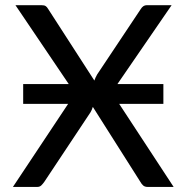

<svg xmlns="http://www.w3.org/2000/svg" viewBox="-20 -738 737 758"><path d="M251.5 -406 41 -717.5H144Q155 -717.5 160.2 -714Q165.5 -710.5 169.5 -703.5L352.5 -420Q355 -426 357.2 -431.8Q359.5 -437.5 363.5 -444L535.5 -702Q545 -717.5 559 -717.5H657.5L443.5 -406H625V-328H450.5L665.5 0H563Q551.5 0 545 -6Q538.5 -12 534.5 -19.5L346.5 -316Q345 -310.5 342.5 -305Q340 -299.5 337.5 -295L154.5 -19.5Q149.5 -12.5 143.2 -6.2Q137 0 127 0H31L249 -328H71.5V-406Z"/></svg>

Font: Lato Medium
Style: Regular
Weight: 500
Designer: Lukasz Dziedzic
Foundry: tyPoland Lukasz Dziedzic
Version: Version 2.006; 2014-01-15